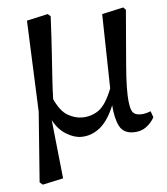

<svg xmlns="http://www.w3.org/2000/svg" viewBox="-50 -533 669 768"><g transform="rotate(-5 284.5 -149.0)"><path d="M79 180 100 -102 85 -469 170 -488 181 -478Q177 -395 173 -335Q169 -275 166 -230Q163 -185 162 -147Q185 -97 214 -80.5Q243 -64 271 -64Q309 -64 338.5 -85Q368 -106 393 -170L387 -469L473 -488L483 -478Q475 -378 469.5 -315Q464 -252 461.5 -211.5Q459 -171 460 -136Q462 -89 471 -72.5Q480 -56 505 -56Q515 -56 526 -58.5Q537 -61 546 -65L555 -40Q543 -18 522 -2.5Q501 13 471 13Q431 13 415 -17Q399 -47 395 -102Q370 -41 336 -14Q302 13 261 13Q232 13 200.5 -6.5Q169 -26 149 -64L174 172L91 190Z"/></g></svg>

Font: Source Serif Pro
Style: Regular
Weight: 400
Designer: Frank Grießhammer
Foundry: Adobe Systems Incorporated
Version: Version 3.001;hotconv 1.0.111;makeotfexe 2.5.65597